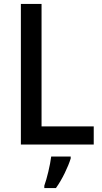

<svg xmlns="http://www.w3.org/2000/svg" viewBox="-20 -734 519 975"><path d="M86 0H456V-92H191V-714H86ZM339 71V61H240C235 103 218 174 205 209V221H264C296 177 326 113 339 71Z"/></svg>

Font: Noto Sans Myanmar SemiCondensed Medium
Style: Regular
Weight: 500
Width: 4
Designer: Monotype Design Team
Foundry: Monotype Imaging Inc.
Version: Version 2.107